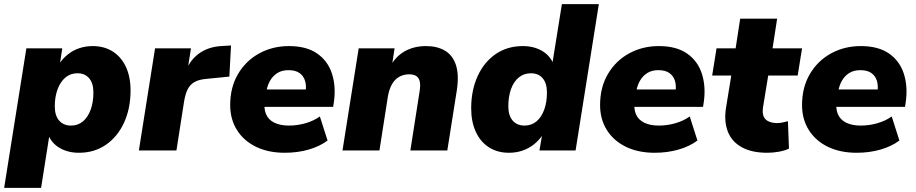

<svg xmlns="http://www.w3.org/2000/svg" viewBox="-36 -725 4412 925"><path d="M-16 180 91 -492H264L252 -414H247Q265 -442 290.5 -462.5Q316 -483 346.5 -493Q377 -503 411 -503Q466 -503 507 -477Q548 -451 570.5 -403Q593 -355 593 -289Q593 -203 562 -135Q531 -67 475 -28Q419 11 344 11Q291 11 251 -12.5Q211 -36 194 -81L203 -80L162 180ZM306 -120Q340 -120 364 -140.5Q388 -161 401 -197Q414 -233 414 -279Q414 -324 393.5 -348Q373 -372 337 -372Q303 -372 279 -351.5Q255 -331 241.5 -295Q228 -259 228 -213Q228 -168 249 -144Q270 -120 306 -120Z M633 0 711 -492H884L865 -371H856Q873 -429 918.5 -464Q964 -499 1029 -503L1077 -506L1069 -356L958 -345Q923 -342 901.5 -330Q880 -318 868.5 -295.5Q857 -273 851 -237L814 0Z M1336 11Q1257 11 1198 -17.5Q1139 -46 1106 -98Q1073 -150 1073 -219Q1073 -304 1110.5 -368Q1148 -432 1212.5 -467.5Q1277 -503 1356 -503Q1440 -503 1491.5 -467.5Q1543 -432 1563 -371Q1583 -310 1573 -236L1569 -210H1218L1230 -294H1452L1436 -281Q1441 -312 1433.5 -336Q1426 -360 1406.5 -373.5Q1387 -387 1354 -387Q1322 -387 1300 -373Q1278 -359 1264.5 -335Q1251 -311 1247 -281L1240 -242Q1234 -203 1245.5 -175.5Q1257 -148 1285.5 -134Q1314 -120 1356 -120Q1397 -120 1436.5 -131.5Q1476 -143 1505 -164L1542 -48Q1505 -20 1451.5 -4.5Q1398 11 1336 11Z M1614 0 1692 -492H1865L1852 -407H1845Q1871 -454 1915 -478.5Q1959 -503 2017 -503Q2070 -503 2107.5 -481Q2145 -459 2160.5 -412Q2176 -365 2165 -291L2119 0H1941L1986 -288Q1990 -314 1986.5 -331.5Q1983 -349 1970.5 -358Q1958 -367 1935 -367Q1908 -367 1886.5 -354.5Q1865 -342 1852 -318.5Q1839 -295 1833 -262L1792 0Z M2416 11Q2361 11 2320 -15Q2279 -41 2256.5 -89.5Q2234 -138 2234 -203Q2234 -290 2265 -358Q2296 -426 2352 -464.5Q2408 -503 2483 -503Q2536 -503 2576 -479.5Q2616 -456 2633 -411L2624 -412L2671 -705H2849L2737 0H2563L2576 -78H2580Q2562 -50 2537 -30Q2512 -10 2481.5 0.5Q2451 11 2416 11ZM2491 -120Q2525 -120 2549 -140.5Q2573 -161 2586 -197Q2599 -233 2599 -279Q2599 -324 2578.5 -348Q2558 -372 2522 -372Q2488 -372 2463.5 -352Q2439 -332 2426 -296Q2413 -260 2413 -213Q2413 -168 2434 -144Q2455 -120 2491 -120Z M3118 11Q3039 11 2980 -17.5Q2921 -46 2888 -98Q2855 -150 2855 -219Q2855 -304 2892.5 -368Q2930 -432 2994.5 -467.5Q3059 -503 3138 -503Q3222 -503 3273.5 -467.5Q3325 -432 3345 -371Q3365 -310 3355 -236L3351 -210H3000L3012 -294H3234L3218 -281Q3223 -312 3215.5 -336Q3208 -360 3188.5 -373.5Q3169 -387 3136 -387Q3104 -387 3082 -373Q3060 -359 3046.5 -335Q3033 -311 3029 -281L3022 -242Q3016 -203 3027.5 -175.5Q3039 -148 3067.5 -134Q3096 -120 3138 -120Q3179 -120 3218.5 -131.5Q3258 -143 3287 -164L3324 -48Q3287 -20 3233.5 -4.5Q3180 11 3118 11Z M3661 11Q3585 11 3537 -16Q3489 -43 3470.5 -91Q3452 -139 3461 -201L3487 -361H3395L3416 -492H3508L3530 -635H3708L3686 -492H3828L3807 -361H3665L3640 -208Q3634 -167 3653 -149.5Q3672 -132 3707 -132Q3719 -132 3732 -134.5Q3745 -137 3760 -141L3765 -9Q3744 1 3716 6Q3688 11 3661 11Z M4091 11Q4012 11 3953 -17.5Q3894 -46 3861 -98Q3828 -150 3828 -219Q3828 -304 3865.5 -368Q3903 -432 3967.5 -467.5Q4032 -503 4111 -503Q4195 -503 4246.5 -467.5Q4298 -432 4318 -371Q4338 -310 4328 -236L4324 -210H3973L3985 -294H4207L4191 -281Q4196 -312 4188.5 -336Q4181 -360 4161.5 -373.5Q4142 -387 4109 -387Q4077 -387 4055 -373Q4033 -359 4019.5 -335Q4006 -311 4002 -281L3995 -242Q3989 -203 4000.5 -175.5Q4012 -148 4040.5 -134Q4069 -120 4111 -120Q4152 -120 4191.5 -131.5Q4231 -143 4260 -164L4297 -48Q4260 -20 4206.5 -4.5Q4153 11 4091 11Z"/></svg>

Font: Nunito Sans 12pt Black
Style: Italic
Weight: 900
Italic angle: -9°
Designer: Vernon Adams
Foundry: Vernon Adams
Version: Version 3.101;gftools[0.9.27]